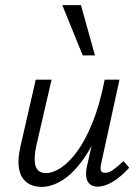

<svg xmlns="http://www.w3.org/2000/svg" viewBox="-20 -726 550 752"><path d="M142 6Q120 6 101 -2Q82 -10 69 -28Q56 -46 53 -76.5Q50 -107 60 -152L120 -414H182L123 -159Q111 -106 119 -77Q127 -48 161 -48Q187 -48 219 -69Q251 -90 283 -134Q315 -178 343 -247.5Q371 -317 390 -414H427Q403 -302 370 -222Q337 -142 298.5 -91.5Q260 -41 220 -17.5Q180 6 142 6ZM362 5Q345 5 333.5 -3.5Q322 -12 318.5 -29.5Q315 -47 320 -72L397 -414H448L377 -89Q372 -69 375 -59Q378 -49 392 -49Q407 -49 424 -61.5Q441 -74 464 -95L486 -69Q453 -33 421.5 -14Q390 5 362 5ZM304 -509 224 -706H297L352 -509Z"/></svg>

Font: Ysabeau Infant
Style: Italic
Weight: 400
Italic angle: -12°
Designer: Christian Thalmann (Catharsis Fonts)
Version: Version 2.001;gftools[0.9.30]; featfreeze: ss01,ss02,lnum